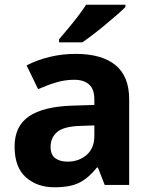

<svg xmlns="http://www.w3.org/2000/svg" viewBox="-20 -786 644 816"><path d="M302 -557Q412 -557 470.5 -509.5Q529 -462 529 -364V0H425L396 -74H392Q357 -30 318 -10Q279 10 211 10Q138 10 90 -32.5Q42 -75 42 -163Q42 -250 103 -291.5Q164 -333 286 -337L381 -340V-364Q381 -407 358.5 -427Q336 -447 296 -447Q256 -447 218 -435.5Q180 -424 142 -407L93 -508Q137 -531 190.5 -544Q244 -557 302 -557ZM323 -251Q251 -249 223 -225Q195 -201 195 -162Q195 -128 215 -113.5Q235 -99 267 -99Q315 -99 348 -127.5Q381 -156 381 -208V-253ZM513 -756Q499 -742 476 -722Q453 -702 426.5 -680Q400 -658 374.5 -638.5Q349 -619 330 -606H231V-619Q247 -638 268.5 -663.5Q290 -689 311 -716.5Q332 -744 346 -766H513Z"/></svg>

Font: Noto Sans Tai Tham
Style: Bold
Weight: 700
Designer: Monotype Design Team 2013. Revised by David WIlliams 2020
Foundry: Monotype Imaging Inc.
Version: Version 2.002; ttfautohint (v1.8.4.7-5d5b)